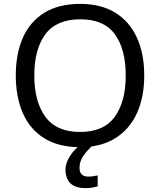

<svg xmlns="http://www.w3.org/2000/svg" viewBox="-20 -745 821 985"><path d="M720 -358Q720 -247 682.5 -164.5Q645 -82 571.5 -36Q498 10 391 10Q280 10 206.5 -36Q133 -82 97 -165Q61 -248 61 -359Q61 -468 97 -550.5Q133 -633 206.5 -679Q280 -725 392 -725Q499 -725 572 -679.5Q645 -634 682.5 -551.5Q720 -469 720 -358ZM156 -358Q156 -223 213 -145.5Q270 -68 391 -68Q512 -68 568.5 -145.5Q625 -223 625 -358Q625 -493 569 -569.5Q513 -646 392 -646Q270 -646 213 -569.5Q156 -493 156 -358ZM388 116Q388 161 433 161Q450 161 461.5 158.5Q473 156 481 155V211Q467 215 452.5 217.5Q438 220 419 220Q366 220 341 195Q316 170 316 126Q316 98 330.5 70.5Q345 43 366.5 21Q388 -1 408 -15L456 0Q422 32 405 58.5Q388 85 388 116Z"/></svg>

Font: Noto Sans
Style: Regular
Weight: 400
Designer: Monotype Design Team
Foundry: Monotype Imaging Inc.
Version: Version 1.902